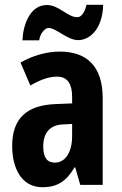

<svg xmlns="http://www.w3.org/2000/svg" viewBox="-20 -774 509 804"><path d="M74 -605H144C148 -635 169 -657 183 -657C215 -657 262 -606 307 -606C360 -606 410 -658 412 -754H342C337 -728 323 -702 304 -702C262 -702 228 -753 176 -753C104 -753 76 -666 74 -605ZM230 -558C175 -558 116 -541 66 -512L107 -416C153 -442 185 -453 220 -453C263 -453 282 -421 282 -370V-341L210 -338C93 -333 31 -279 31 -163C31 -74 67 10 158 10C222 10 259 -17 292 -73H295L316 0H410V-363C410 -494 346 -558 230 -558ZM244 -253 282 -255V-204C282 -136 253 -93 210 -93C178 -93 161 -113 161 -161C161 -216 188 -251 244 -253Z"/></svg>

Font: Noto Sans Tamil ExtraCondensed
Style: Bold
Weight: 700
Width: 2
Designer: Jelle Bosma - Monotype Design Team
Foundry: Monotype Imaging Inc.
Version: Version 2.004